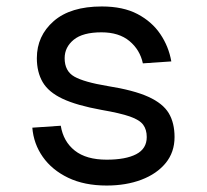

<svg xmlns="http://www.w3.org/2000/svg" viewBox="-20 -562 640 594"><path d="M310 12Q241 12 191 -12Q141 -36 112.5 -76.5Q84 -117 80 -167L168 -173Q176 -124 211.5 -96Q247 -68 310 -68Q369 -68 401.5 -85Q434 -102 434 -138Q434 -161 423 -176Q412 -191 382 -201.5Q352 -212 294 -222Q217 -236 173.5 -256.5Q130 -277 112 -308Q94 -339 94 -382Q94 -451 146 -496.5Q198 -542 295 -542Q361 -542 405.5 -518.5Q450 -495 476 -456.5Q502 -418 510 -372L422 -366Q413 -408 380.5 -435Q348 -462 294 -462Q236 -462 208 -439Q180 -416 180 -382Q180 -342 210 -325Q240 -308 312 -296Q394 -283 439 -262.5Q484 -242 502 -212Q520 -182 520 -138Q520 -91 492.5 -57.5Q465 -24 417.5 -6Q370 12 310 12Z"/></svg>

Font: Geist Mono
Style: Regular
Weight: 400
Monospace: yes
Designer: Basement.studio, Andrés Briganti, Mateo Zaragoza
Foundry: Basement.studio, Vercel, Andrés Briganti, Guido Ferreyra, Mateo Zaragoza
Version: Version 1.500; ttfautohint (v1.8.4.7-5d5b)